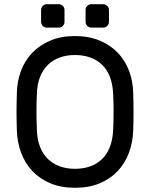

<svg xmlns="http://www.w3.org/2000/svg" viewBox="-20 -881 712 911"><path d="M57 0ZM60 -439Q61 -495 79.5 -544.5Q98 -594 133 -630.5Q168 -667 219 -688.5Q270 -710 336 -710Q402 -710 453 -688.5Q504 -667 539 -630.5Q574 -594 592.5 -544.5Q611 -495 612 -439Q615 -350 612 -261Q610 -205 591.5 -155.5Q573 -106 538 -69Q503 -32 452.5 -11Q402 10 336 10Q270 10 219.5 -11Q169 -32 134 -69Q99 -106 80.5 -155.5Q62 -205 60 -261Q57 -350 60 -439ZM517 -434Q515 -481 501.5 -516Q488 -551 464 -574Q440 -597 407.5 -608.5Q375 -620 336 -620Q297 -620 264.5 -608.5Q232 -597 208 -574Q184 -551 170 -516Q156 -481 155 -434Q153 -389 153 -350Q153 -311 155 -266Q156 -219 170 -184Q184 -149 208 -126Q232 -103 264.5 -91.5Q297 -80 336 -80Q375 -80 407.5 -91.5Q440 -103 464 -126Q488 -149 501.5 -184Q515 -219 517 -266Q519 -311 519 -350Q519 -389 517 -434ZM286 -777Q286 -766 278 -758Q270 -750 259 -750H202Q191 -750 183 -758Q175 -766 175 -777V-834Q175 -845 183 -853Q191 -861 202 -861H259Q270 -861 278 -853Q286 -845 286 -834ZM497 -777Q497 -766 489 -758Q481 -750 470 -750H413Q402 -750 394 -758Q386 -766 386 -777V-834Q386 -845 394 -853Q402 -861 413 -861H470Q481 -861 489 -853Q497 -845 497 -834Z"/></svg>

Font: Rubik
Style: Regular
Weight: 400
Designer: Hubert & Fischer
Foundry: Hubert & Fischer
Version: Version 1.002; ttfautohint (v1.6)